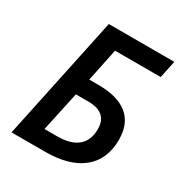

<svg xmlns="http://www.w3.org/2000/svg" viewBox="-167 -838 912 962"><g transform="rotate(30 289.0 -357.0)"><path d="M293 -423.8Q405.3 -423.8 462.6 -376.7Q520 -329.6 520 -236.8Q520 -122.6 444.6 -61.3Q369.1 0 230 0H35.2L186 -713.9H564.9L543.9 -613.8H279.8L240.2 -423.8ZM242.2 -97.2Q321.8 -97.2 361.8 -131.1Q401.9 -165 401.9 -230Q401.9 -326.2 291 -326.2H219.2L169.9 -97.2Z"/></g></svg>

Font: Open Sans Semibold
Style: Italic
Weight: 600
Italic angle: -12°
Foundry: Ascender Corporation
Version: Version 1.10